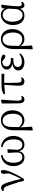

<svg xmlns="http://www.w3.org/2000/svg" viewBox="1761 -2317 758 4320"><g transform="rotate(-90 2140.0 -157.0)"><path d="M233.4 2Q207 -114.3 136.7 -312.5Q125 -344.7 119.1 -361.3Q100.6 -413.1 84 -433.1Q67.4 -453.1 41 -453.1Q29.3 -453.1 9.8 -449.2L0 -473.6Q31.2 -510.7 76.2 -510.7Q113.3 -510.7 140.1 -478.5Q167 -446.3 191.4 -370.1Q252.9 -179.7 274.4 -59.6Q362.3 -229.5 398.4 -335Q389.6 -421.9 389.6 -450.2Q389.6 -515.6 437.5 -515.6Q458 -515.6 468.8 -504.9Q473.6 -485.4 473.6 -460.9Q473.6 -384.8 411.1 -247.1Q359.4 -132.8 276.4 1Z M756.8 13.7Q676.8 13.7 623 -45.9Q562.5 -114.3 562.5 -236.3Q562.5 -351.6 627 -425.8Q691.4 -500 808.6 -514.6L812.5 -480.5Q638.7 -444.3 638.7 -232.4Q638.7 -133.8 675.8 -80.1Q709 -33.2 762.7 -33.2Q870.1 -33.2 870.1 -161.1Q870.1 -182.6 866.2 -243.2Q861.3 -316.4 859.4 -361.3L934.6 -370.1L942.4 -365.2Q941.4 -325.2 935.5 -246.1Q930.7 -182.6 930.7 -163.1Q930.7 -99.6 962.9 -65.4Q993.2 -33.2 1043.9 -33.2Q1096.7 -33.2 1127.9 -77.1Q1164.1 -127.9 1164.1 -231.4Q1164.1 -444.3 990.2 -480.5L994.1 -514.6Q1110.4 -500 1175.8 -426.8Q1241.2 -353.5 1241.2 -240.2Q1241.2 -114.3 1179.7 -45.9Q1125 13.7 1043.9 13.7Q990.2 13.7 952.1 -16.6Q913.1 -48.8 898.4 -108.4Q884.8 -46.9 846.7 -15.6Q810.5 13.7 756.8 13.7Z M1376 202.1 1364.3 193.4 1369.1 -3.9V-229.5Q1370.1 -370.1 1434.6 -444.3Q1495.1 -515.6 1603.5 -515.6Q1693.4 -515.6 1753.9 -447.3Q1818.4 -375 1818.4 -257.8Q1818.4 -134.8 1750 -57.6Q1686.5 13.7 1593.8 13.7Q1493.2 13.7 1435.5 -76.2L1449.2 184.6ZM1586.9 -35.2Q1662.1 -35.2 1702.1 -92.8Q1741.2 -147.5 1741.2 -240.2Q1741.2 -360.4 1691.4 -423.8Q1649.4 -477.5 1586.9 -477.5Q1518.6 -477.5 1481.4 -425.8Q1445.3 -375 1443.4 -279.3L1440.4 -105.5Q1507.8 -35.2 1586.9 -35.2Z M2061.5 13.7Q1973.6 13.7 1973.6 -122.1L1971.7 -498L2046.9 -513.7L2056.6 -504.9Q2052.7 -449.2 2046.9 -362.3Q2034.2 -186.5 2035.2 -129.9Q2036.1 -82 2048.8 -63.5Q2060.5 -46.9 2085.9 -46.9Q2107.4 -46.9 2132.8 -58.6L2141.6 -37.1Q2113.3 13.7 2061.5 13.7Z M2471.7 13.7Q2419.9 13.7 2396 -17.1Q2372.1 -47.9 2372.1 -114.3Q2372.1 -199.2 2389.6 -406.2Q2391.6 -429.7 2392.6 -440.4L2184.6 -421.9L2179.7 -450.2Q2220.7 -480.5 2272.5 -491.2Q2319.3 -502 2401.4 -502H2637.7L2641.6 -438.5L2434.6 -442.4L2438.5 -138.7Q2439.5 -88.9 2456.1 -68.4Q2470.7 -49.8 2502 -49.8Q2521.5 -49.8 2552.7 -61.5L2560.5 -40Q2525.4 13.7 2471.7 13.7Z M2899.4 13.7Q2818.4 13.7 2767.6 -22.5Q2714.8 -59.6 2714.8 -123Q2714.8 -176.8 2755.4 -211.9Q2795.9 -247.1 2871.1 -257.8Q2803.7 -268.6 2767.6 -303.7Q2735.4 -335.9 2735.4 -380.9Q2735.4 -439.5 2785.2 -476.6Q2837.9 -515.6 2925.8 -515.6Q3034.2 -515.6 3073.2 -463.9Q3075.2 -445.3 3062.5 -430.7Q3049.8 -416 3030.3 -416Q3001 -416 2961.9 -449.2L2921.9 -484.4H2919.9Q2870.1 -484.4 2838.9 -460.9Q2805.7 -436.5 2805.7 -393.6Q2805.7 -292 2957 -292Q2972.7 -292 2994.1 -293.9V-234.4Q2991.2 -234.4 2987.3 -235.4Q2971.7 -236.3 2966.8 -236.3Q2793 -236.3 2793 -138.7Q2793 -94.7 2826.7 -69.3Q2860.4 -43.9 2919.9 -43.9Q3003.9 -43.9 3083 -99.6L3098.6 -81.1Q3026.4 13.7 2899.4 13.7Z M3203.1 202.1 3191.4 193.4 3196.3 -3.9V-229.5Q3197.3 -370.1 3261.7 -444.3Q3322.3 -515.6 3430.7 -515.6Q3520.5 -515.6 3581.1 -447.3Q3645.5 -375 3645.5 -257.8Q3645.5 -134.8 3577.1 -57.6Q3513.7 13.7 3420.9 13.7Q3320.3 13.7 3262.7 -76.2L3276.4 184.6ZM3414.1 -35.2Q3489.3 -35.2 3529.3 -92.8Q3568.4 -147.5 3568.4 -240.2Q3568.4 -360.4 3518.6 -423.8Q3476.6 -477.5 3414.1 -477.5Q3345.7 -477.5 3308.6 -425.8Q3272.5 -375 3270.5 -279.3L3267.6 -105.5Q3335 -35.2 3414.1 -35.2Z M3946.3 13.7Q3854.5 13.7 3797.9 -51.8Q3736.3 -122.1 3736.3 -248Q3736.3 -370.1 3810.5 -446.3Q3877 -515.6 3965.8 -515.6Q4064.5 -515.6 4109.4 -423.8L4116.2 -495.1L4181.6 -510.7L4194.3 -502Q4158.2 -233.4 4158.2 -128.9Q4158.2 -82 4170.9 -63.5Q4181.6 -46.9 4207 -46.9Q4231.4 -46.9 4252.9 -58.6L4261.7 -36.1Q4230.5 13.7 4179.7 13.7Q4117.2 13.7 4105.5 -82Q4057.6 13.7 3946.3 13.7ZM3960 -27.3Q4013.7 -27.3 4052.7 -71.3Q4093.8 -116.2 4096.7 -186.5L4105.5 -354.5Q4086.9 -413.1 4049.3 -444.3Q4011.7 -475.6 3962.9 -475.6Q3892.6 -475.6 3851.6 -415Q3812.5 -357.4 3812.5 -266.6Q3812.5 -151.4 3854.5 -86.9Q3893.6 -27.3 3960 -27.3Z"/></g></svg>

Font: Bpmf Zihi Only R
Style: R
Weight: 400
Foundry: But Ko
Version: Version 1.320